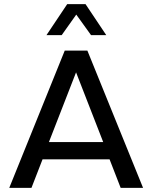

<svg xmlns="http://www.w3.org/2000/svg" viewBox="-20 -914 741 934"><path d="M25 0 295 -668H405L676 0H567L513 -139H187L133 0ZM218 -223H482L350 -562ZM206 -743 307 -894H396L497 -743H423L351 -843L280 -743Z"/></svg>

Font: Gantari Medium
Style: Regular
Weight: 500
Designer: Anugrah Pasau
Foundry: Lafontype
Version: Version 1.000; ttfautohint (v1.8.4.7-5d5b)